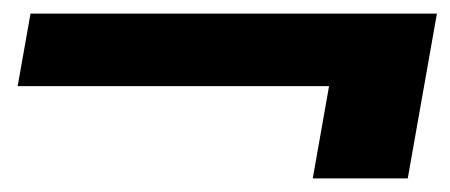

<svg xmlns="http://www.w3.org/2000/svg" viewBox="-20 -458 664 283"><path d="M441 -195 465 -331H6L25 -438H624L581 -195Z"/></svg>

Font: DM Sans 18pt ExtraBold
Style: Italic
Weight: 800
Italic angle: -10°
Designer: Colophon Foundry, Jonny Pinhorn
Foundry: Colophon Foundry
Version: Version 4.004;gftools[0.9.30]